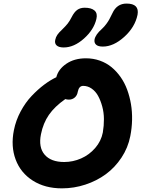

<svg xmlns="http://www.w3.org/2000/svg" viewBox="-20 -1034 784 1064"><path d="M549.8 -775.9Q523.4 -775.9 512.2 -786.6Q501 -797.4 503.9 -814.9Q508.8 -842.3 544.9 -874Q558.6 -886.7 569.3 -901.4Q580.1 -916 585.9 -927Q591.8 -938 603 -960.9Q627.4 -1014.2 681.2 -1014.2Q753.4 -1014.2 742.2 -952.1Q728 -883.3 668.5 -829.6Q608.9 -775.9 549.8 -775.9ZM333 -771Q306.2 -771 293.9 -782.2Q281.7 -793.5 286.1 -813Q289.1 -828.1 297.6 -840.8Q306.2 -853.5 324.2 -870.1Q343.8 -889.2 355 -903.3Q366.2 -917.5 377 -939Q391.6 -967.8 408.4 -979.5Q425.3 -991.2 449.2 -991.2Q486.3 -991.2 503.9 -975.6Q521.5 -960 514.2 -929.2Q500.5 -869.6 445.3 -820.3Q390.1 -771 333 -771ZM323.2 9.8Q229 9.8 161.6 -33.2Q94.2 -76.2 66.7 -149.9Q39.1 -223.6 57.1 -313Q67.9 -367.2 94.5 -416.7Q121.1 -466.3 155.5 -502.4Q189.9 -538.6 224.4 -564.5Q258.8 -590.3 292 -606Q303.2 -650.4 347.7 -680.7Q392.1 -710.9 456.1 -710.9Q497.1 -710.9 533.4 -698Q569.8 -685.1 597.9 -661.9Q626 -638.7 648.2 -607.2Q670.4 -575.7 684.6 -537.4Q698.7 -499 705.8 -456.8Q712.9 -414.6 711.9 -369.4Q710.9 -324.2 702.1 -279.8Q689.5 -215.3 653.3 -160.6Q617.2 -106 566.7 -68.8Q516.1 -31.7 453.1 -11Q390.1 9.8 323.2 9.8ZM207 -290Q192.4 -217.8 227.3 -177Q262.2 -136.2 335.9 -136.2Q384.3 -136.2 429.4 -156Q474.6 -175.8 507.6 -213.9Q540.5 -252 549.8 -299.8Q556.2 -337.4 555.9 -374Q555.7 -410.6 546.6 -443.8Q537.6 -477.1 523.7 -502.4Q509.8 -527.8 488 -543Q466.3 -558.1 440.9 -558.1Q417.5 -558.1 411.1 -525.9Q407.7 -504.9 394 -493.4Q380.4 -481.9 361.8 -481.9Q350.6 -481.9 341.8 -484.9Q282.7 -443.4 251 -397.5Q219.2 -351.6 207 -290Z"/></svg>

Font: Shantell Sans Normal
Style: Bold Italic
Weight: 700
Italic angle: -11.31°
Designer: Stephen Nixon, Anya Danilova, Shantell Martin
Foundry: Arrow Type
Version: Version 1.006;[559af2be0]